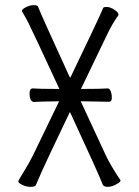

<svg xmlns="http://www.w3.org/2000/svg" viewBox="-20 -722 540 747"><path d="M120 -3Q117 5 100 5Q83 5 67 -2.5Q51 -10 51 -17Q51 -19 72.5 -54Q94 -89 108 -117L210 -328Q127 -327 113 -325Q95 -326 95 -359Q95 -378 108 -378Q131 -376 203 -376H211Q102 -611 90 -634Q78 -657 71.5 -667.5Q65 -678 65 -679Q65 -686 81 -694Q97 -702 111.5 -702Q126 -702 128 -696Q142 -660 248 -429L253 -419L258 -429Q364 -649 381 -690Q382 -695 395 -695Q408 -695 424.5 -684.5Q441 -674 441 -665L440 -662Q417 -630 397 -588L295 -376H303Q373 -376 399 -378Q406 -378 410.5 -367.5Q415 -357 415 -341.5Q415 -326 404 -326L302 -328H294L392 -117Q411 -77 448 -22L449 -20Q448 -13 436 -7Q416 5 400 5Q384 5 380 -3Q364 -45 257 -276L252 -286L247 -276Q151 -75 144 -58ZM52 -21Q52 -21 52 -22Z"/></svg>

Font: LXGW WenKai Mono TC Light
Style: Regular
Weight: 300
Designer: LXGW / Fontworks Inc.
Foundry: LXGW / Fontworks Inc.
Version: Version 1.330